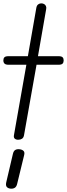

<svg xmlns="http://www.w3.org/2000/svg" viewBox="-30 -832 399 1143"><path d="M78.5 0Q65.5 0 58 -6.5Q50.5 -13 53 -27L127 -446.5H21.5Q3.5 -446.5 -3.2 -453.5Q-10 -460.5 -10 -472.5Q-10 -484 -3.8 -490.8Q2.5 -497.5 21 -497.5H136L186.5 -786.5Q189 -799.5 197.2 -805.8Q205.5 -812 215.5 -812Q225 -812 232.2 -808Q239.5 -804 243.2 -796.5Q247 -789 245 -778.5L196 -497.5H318Q336.5 -497.5 342.8 -490.8Q349 -484 349 -472.5Q349 -460.5 342.8 -453.5Q336.5 -446.5 318 -446.5H187.5L113 -27Q110.5 -12.5 101 -6.2Q91.5 0 78.5 0ZM32.5 291Q18 289.5 10.5 281Q3 272.5 7 254L47 83.5Q51 66.5 60.8 60.8Q70.5 55 86 56.5Q101 58 109.5 65.8Q118 73.5 114 90.5L72 263Q68 280 57.5 286.2Q47 292.5 32.5 291Z"/></svg>

Font: Edu AU VIC WA NT Pre
Style: Regular
Weight: 400
Designer: Tina and Corey Anderson, Eben Sorkin, Mirko Velimirovic
Foundry: Google for Education
Version: Version 1.001